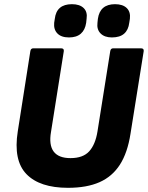

<svg xmlns="http://www.w3.org/2000/svg" viewBox="-20 -886 707 918"><path d="M305 12Q170 12 106.5 -53.5Q43 -119 65 -258L125 -641Q127 -655 139 -655H272Q287 -655 285 -641L224 -256Q213 -193 236.5 -161.5Q260 -130 317 -130Q377 -130 406.5 -162.5Q436 -195 446 -257L507 -641Q509 -655 521 -655H654Q669 -655 667 -641L604 -247Q590 -156 553.5 -99Q517 -42 456 -15Q395 12 305 12ZM515 -707Q480 -707 461 -726Q442 -745 446 -777L448 -796Q453 -831 473.5 -848.5Q494 -866 530 -866Q567 -866 586 -847.5Q605 -829 601 -796L598 -777Q594 -743 573.5 -725Q553 -707 515 -707ZM310 -707Q273 -707 254.5 -726Q236 -745 239 -777L242 -796Q246 -831 266.5 -848.5Q287 -866 324 -866Q361 -866 380 -847.5Q399 -829 394 -796L392 -777Q387 -743 366.5 -725Q346 -707 310 -707Z"/></svg>

Font: Sofia Sans Black
Style: Italic
Weight: 900
Italic angle: -9°
Version: Version 4.100-B